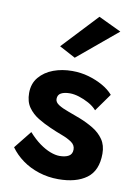

<svg xmlns="http://www.w3.org/2000/svg" viewBox="-85 -785 608 856"><g transform="rotate(10 219.5 -356.5)"><path d="M85 -170 21 -90Q43 -59 76 -35Q109 -11 151 2.5Q193 16 239 16Q320 16 367 -18.5Q414 -53 414 -130Q414 -168 396 -194Q378 -220 349 -237.5Q320 -255 287 -268Q259 -279 232 -288.5Q205 -298 187.5 -309Q170 -320 170 -335Q170 -354 185 -362Q200 -370 225 -370Q244 -370 266.5 -363Q289 -356 311 -344Q333 -332 348 -315L405 -395Q386 -417 356.5 -433.5Q327 -450 292 -460Q257 -470 218 -470Q172 -470 133 -455.5Q94 -441 69.5 -412Q45 -383 45 -340Q45 -301 63 -275.5Q81 -250 109 -233Q137 -216 167 -203Q194 -191 221 -181Q248 -171 266 -158.5Q284 -146 284 -126Q284 -105 268.5 -96Q253 -87 227 -87Q208 -87 184.5 -96Q161 -105 136 -123Q111 -141 85 -170ZM398 -680 295 -729 145 -569 218 -530Z"/></g></svg>

Font: Jost SemiBold
Style: Regular
Weight: 600
Version: Version 3.710